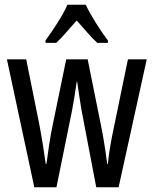

<svg xmlns="http://www.w3.org/2000/svg" viewBox="-20 -786 645 806"><path d="M322 -325Q317 -354 312.5 -384.5Q308 -415 304 -443H302Q298 -414 293 -383Q288 -352 283 -325L217 0H124L9 -537H90L144 -269Q152 -228 159 -184.5Q166 -141 172 -98H175Q180 -134 186 -176Q192 -218 202 -265L258 -537H348L403 -264Q409 -236 416 -194Q423 -152 430 -98H433Q436 -138 450 -212L517 -537H596L478 0H384ZM340 -766Q356 -732 382 -690.5Q408 -649 433 -616V-606H388Q367 -626 346 -650Q325 -674 302 -700Q279 -674 256.5 -648.5Q234 -623 216 -606H171V-616Q198 -653 223.5 -693.5Q249 -734 263 -766Z"/></svg>

Font: Noto Sans Bengali UI ExtraCondensed
Style: Regular
Weight: 400
Width: 2
Designer: Jelle Bosma - Monotype Design Team
Foundry: Monotype Imaging Inc.
Version: Version 2.003; ttfautohint (v1.8.4.7-5d5b)